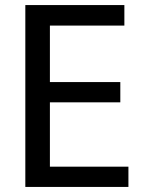

<svg xmlns="http://www.w3.org/2000/svg" viewBox="-20 -710 566 758"><path d="M455 -386V-306H177V-52H487V28H80V-690H471V-609H177V-386Z"/></svg>

Font: LINE Seed Sans KR Regular
Style: Regular
Weight: 400
Designer: LINE VX Design & Sandoll Inc & Dalton Maag Ltd
Foundry: Sandoll Inc.
Version: Version 1.000